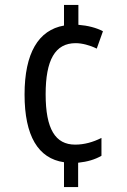

<svg xmlns="http://www.w3.org/2000/svg" viewBox="-20 -744 512 774"><path d="M296 -644V-724H238V-641C135 -623 79 -530 79 -363C79 -196 134 -105 238 -90V10H295V-88C333 -92 363 -101 389 -116V-188C355 -171 320 -161 283 -161C203 -161 164 -224 164 -364C164 -502 202 -570 285 -570C310 -570 342 -562 370 -548L395 -618C369 -632 334 -641 296 -644Z"/></svg>

Font: Noto Sans Gurmukhi UI Condensed
Style: Regular
Weight: 400
Width: 3
Designer: Jelle Bosma - Monotype Design Team
Foundry: Monotype Imaging Inc.
Version: Version 2.004